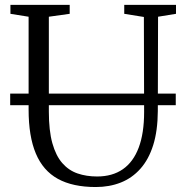

<svg xmlns="http://www.w3.org/2000/svg" viewBox="-20 -763 762 792"><path d="M375 8.5Q280 8.5 218.8 -25.2Q157.5 -59 127.8 -129.8Q98 -200.5 98 -311V-694L23 -706V-743H267.5V-706L181.5 -694V-303Q181.5 -224 196 -172.2Q210.5 -120.5 237 -90.2Q263.5 -60 300 -47.5Q336.5 -35 380.5 -35Q443.5 -35 486.8 -65Q530 -95 552.2 -154.2Q574.5 -213.5 574.5 -301L573.5 -693L492.5 -706V-743H706V-706L632 -694L631 -305Q630.5 -223.5 612 -164.5Q593.5 -105.5 559.2 -67Q525 -28.5 478.2 -10Q431.5 8.5 375 8.5ZM705 -377V-329H22V-377Z"/></svg>

Font: Merriweather 48pt Light
Style: Regular
Weight: 300
Version: Version 2.100